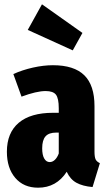

<svg xmlns="http://www.w3.org/2000/svg" viewBox="-20 -854 497 892"><path d="M444 -96 410 15Q364 11 335 -5Q306 -21 290 -56Q242 18 157 18Q90 18 51 -27.5Q12 -73 12 -149Q12 -237 67 -283.5Q122 -330 227 -330H253V-351Q253 -397 240 -414Q227 -431 192 -431Q150 -431 80 -405L42 -510Q84 -529 133 -540Q182 -551 226 -551Q324 -551 371.5 -504.5Q419 -458 419 -361V-150Q419 -125 424 -114Q429 -103 444 -96ZM253 -141V-238H241Q207 -238 191.5 -220.5Q176 -203 176 -165Q176 -134 185.5 -117.5Q195 -101 211 -101Q224 -101 235 -111.5Q246 -122 253 -141ZM363 -701 318 -620 109 -715 175 -834Z"/></svg>

Font: Fira Sans Compressed ExtraBold
Style: Regular
Weight: 800
Width: 1
Designer: bBox Type GmbH & Carrois Corporate GbR & Edenspiekermann AG
Foundry: bBox Type GmbH & Carrois Corporate GbR & Edenspiekermann AG
Version: Version 4.301